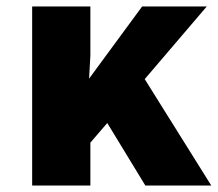

<svg xmlns="http://www.w3.org/2000/svg" viewBox="-20 -577 677 597"><path d="M623 -557 430 -331 637 0H432L313.5 -194.5L261 -133.5V0H80V-557H261V-405L257 -332.5L422 -557Z"/></svg>

Font: Merriweather Sans Black
Style: Regular
Weight: 900
Designer: Eben Sorkin
Foundry: Eben Sorkin
Version: Version 1.008; ttfautohint (v1.7.19-72a1) -l 8 -r 50 -G 200 